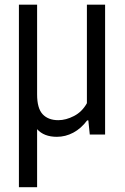

<svg xmlns="http://www.w3.org/2000/svg" viewBox="-20 -562 522 802"><path d="M419 -542.5V0H355L349 -59H344Q318.5 -25 286 -7.8Q253.5 9.5 217.5 9.5Q163.5 9.5 135 -22.5V220H59V-542.5H135V-167.5Q135 -109.5 158.2 -84.8Q181.5 -60 223.5 -60Q255.5 -60 289.2 -77.5Q323 -95 343 -131V-542.5Z"/></svg>

Font: Encode Sans Condensed
Style: Regular
Weight: 400
Width: 3
Designer: Multiple Designers
Foundry: Impallari Type
Version: Version 2.000